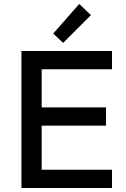

<svg xmlns="http://www.w3.org/2000/svg" viewBox="-20 -947 634 967"><path d="M88 0V-690H544V-598H190V-406H514V-314H190V-92H544V0ZM248 -778 379 -927 438 -871 298 -731Z"/></svg>

Font: Oxanium Medium
Style: Regular
Weight: 500
Designer: Severin Meyer
Version: Version 1.001